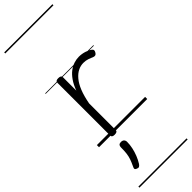

<svg xmlns="http://www.w3.org/2000/svg" viewBox="-410 -891 1273 1273"><g transform="rotate(-45 226.0 -255.0)"><path d="M132 15Q119 15 113 10.5Q107 6 107 -4V-496Q107 -506 113 -510.5Q119 -515 132 -515Q146 -515 152.5 -510.5Q159 -506 159 -496V-372Q174 -413 194 -441.5Q214 -470 236.5 -487Q259 -504 283 -511.5Q307 -519 329 -519Q357 -519 383.5 -510.5Q410 -502 424 -490Q431 -485 432 -478Q433 -471 426 -460Q421 -451 413.5 -448.5Q406 -446 398 -449Q385 -455 365 -462Q345 -469 322 -469Q296 -469 271.5 -457Q247 -445 225 -419Q203 -393 186.5 -352Q170 -311 159 -252V-4Q159 6 152.5 10.5Q146 15 132 15ZM77 278Q66 274 64.5 267.5Q63 261 70 248Q82 223 89 203Q96 183 99 160Q102 137 102 102Q102 91 108 84.5Q114 78 127 78Q142 78 149.5 86Q157 94 157 106Q157 133 151 161Q145 189 134.5 215.5Q124 242 109 266Q102 276 95 279.5Q88 283 77 278ZM0 369H452V379H0ZM0 -20H452V0H0ZM0 -505H452V-500H0ZM0 -889H452V-879H0Z"/></g></svg>

Font: Playwrite HR Lijeva Guides
Style: Regular
Weight: 400
Designer: Veronika Burian, José Scaglione
Foundry: TypeTogether
Version: Version 1.003